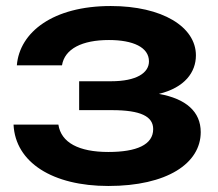

<svg xmlns="http://www.w3.org/2000/svg" viewBox="-20 -603 723 638"><path d="M340 15C535 15 647 -60 647 -164C647 -232 598 -275 508 -291C594 -312 631 -363 631 -419C631 -514 519 -583 348 -583C156 -583 45 -496 36 -386H186C195 -441 253 -470 342 -470C422 -470 475 -446 475 -399C475 -361 434 -333 349 -333H243V-237H352C448 -237 489 -216 489 -174C489 -122 434 -98 340 -98C242 -98 183 -129 174 -189H25C31 -63 155 15 340 15Z"/></svg>

Font: Bounded Med
Style: Regular
Weight: 500
Designer: Vlad Churkin
Version: Version 3.0